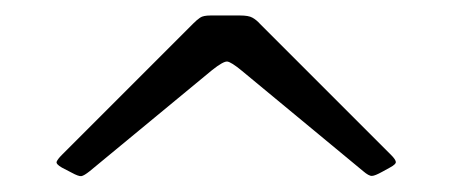

<svg xmlns="http://www.w3.org/2000/svg" viewBox="-20 -790 585 248"><path d="M254 -699.5C263.7 -707.2 270.2 -710.8 273.5 -710.5C276.8 -710.2 283.2 -706.2 292.5 -698.5L449 -569C454 -564.7 457.8 -562.6 460.5 -562.8C463.2 -562.9 467.5 -564.7 473.5 -568L483.5 -573.5C489.2 -576.5 491.8 -579.1 491.2 -581.2C490.8 -583.4 488.7 -586.3 485 -590L316 -759C312.7 -762.7 309.3 -765.4 306 -767.2C302.7 -769.1 297.3 -770 290 -770H252C245.7 -770 241.2 -769.1 238.5 -767.2C235.8 -765.4 233 -763 230 -760L60 -590C56.3 -586.3 54.1 -583.4 53.2 -581.2C52.4 -579.1 54.7 -576.5 60 -573.5L72.5 -567C78.5 -563.7 82.7 -562.2 85 -562.5C87.3 -562.8 91 -565 96 -569Z"/></svg>

Font: Besley*
Style: Regular
Weight: 400
Designer: Owen Earl
Foundry: indestructible type*
Version: Version 3.000; ttfautohint (v1.8.3)